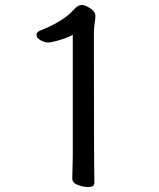

<svg xmlns="http://www.w3.org/2000/svg" viewBox="-20 -736 640 773"><path d="M335 17Q315 17 293 8.5Q271 0 271 -17L273 -105V-596Q245 -579 186 -566Q183 -565 172 -565Q160 -565 143.5 -574Q127 -583 127 -595Q127 -607 142 -613Q236 -650 278 -698Q294 -716 309 -716Q323 -716 343.5 -702.5Q364 -689 364 -673Q364 -659 361 -640.5Q358 -622 358 -600Q358 -111 360 1Q360 17 335 17Z"/></svg>

Font: LXGW WenKai Lite Medium
Style: Regular
Weight: 500
Designer: LXGW / Fontworks Inc.
Foundry: LXGW / Fontworks Inc.
Version: Version 1.511; March 25, 2025